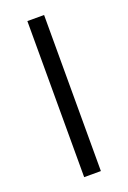

<svg xmlns="http://www.w3.org/2000/svg" viewBox="-113 -584 417 626"><g transform="rotate(-20 96.0 -271.0)"><path d="M67 0V-541.5H125V0Z"/></g></svg>

Font: Encode Sans Condensed Light
Style: Regular
Weight: 300
Width: 3
Designer: Multiple Designers
Foundry: Impallari Type
Version: Version 2.000